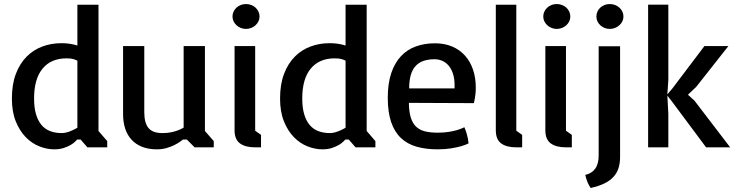

<svg xmlns="http://www.w3.org/2000/svg" viewBox="-20 -726 3628 946"><path d="M38.6 -240.7Q38.6 -310.5 58.1 -361.8Q77.6 -413.1 111.1 -446.8Q144.5 -480.5 188.5 -496.8Q232.4 -513.2 281.7 -513.2Q300.3 -513.2 314.9 -511.5Q329.6 -509.8 339.8 -507.3Q352.1 -504.9 361.3 -501.5V-702.6H465.3V-80.6L508.3 -30.8V0H410.6L377 -38.6H360.4Q357.9 -36.1 350.3 -28.3Q342.8 -20.5 328.9 -12.2Q314.9 -3.9 294.7 2.9Q274.4 9.8 247.1 9.8Q210.9 9.8 173.8 -4.9Q136.7 -19.5 106.7 -50.3Q76.7 -81.1 57.6 -128.2Q38.6 -175.3 38.6 -240.7ZM147.9 -240.7Q147.9 -195.3 157.5 -163.1Q167 -130.9 184.6 -110.1Q202.1 -89.4 227.5 -79.8Q252.9 -70.3 284.7 -70.3Q296.9 -70.3 310.5 -74.2Q324.2 -78.1 335.4 -83.5Q348.6 -88.9 361.3 -96.7V-426.8Q355 -430.7 342.5 -434.6Q330.1 -438.5 308.1 -438.5Q231.4 -438.5 189.7 -387.9Q147.9 -337.4 147.9 -240.7Z M586.4 -499H690.9V-172.9Q690.9 -120.6 711.4 -95.5Q731.9 -70.3 780.3 -70.3Q803.7 -70.3 822.8 -74.2Q841.8 -78.1 856 -83.5Q872.1 -89.4 884.8 -97.2V-499H989.7V-80.6L1033.2 -30.8V0H939L900.4 -38.6H881.8Q877.9 -35.6 867.2 -27.8Q856.4 -20 839.6 -11.5Q822.8 -2.9 800.8 3.4Q778.8 9.8 752.9 9.8Q711.9 9.8 680.7 -2.4Q649.4 -14.6 628.4 -37.4Q607.4 -60.1 596.9 -92Q586.4 -124 586.4 -163.6Z M1191.9 -583.5Q1178.2 -583.5 1166.3 -588.4Q1154.3 -593.3 1145.3 -601.6Q1136.2 -609.9 1130.9 -620.8Q1125.5 -631.8 1125.5 -644.5Q1125.5 -657.7 1130.9 -668.9Q1136.2 -680.2 1145.3 -688.5Q1154.3 -696.8 1166.3 -701.4Q1178.2 -706.1 1191.9 -706.1Q1205.6 -706.1 1217.8 -701.4Q1230 -696.8 1239 -688.5Q1248 -680.2 1253.4 -668.9Q1258.8 -657.7 1258.8 -644.5Q1258.8 -631.8 1253.4 -620.8Q1248 -609.9 1239 -601.6Q1230 -593.3 1217.8 -588.4Q1205.6 -583.5 1191.9 -583.5ZM1135.7 -499H1237.3V-82L1266.1 -61.5V0H1238.3L1237.3 -1V0Q1189 0 1162.4 -19.5Q1135.7 -39.1 1135.7 -84Z M1359.9 -240.7Q1359.9 -310.5 1379.4 -361.8Q1398.9 -413.1 1432.4 -446.8Q1465.8 -480.5 1509.8 -496.8Q1553.7 -513.2 1603 -513.2Q1621.6 -513.2 1636.2 -511.5Q1650.9 -509.8 1661.1 -507.3Q1673.3 -504.9 1682.6 -501.5V-702.6H1786.6V-80.6L1829.6 -30.8V0H1731.9L1698.2 -38.6H1681.6Q1679.2 -36.1 1671.6 -28.3Q1664.1 -20.5 1650.1 -12.2Q1636.2 -3.9 1616 2.9Q1595.7 9.8 1568.4 9.8Q1532.2 9.8 1495.1 -4.9Q1458 -19.5 1428 -50.3Q1397.9 -81.1 1378.9 -128.2Q1359.9 -175.3 1359.9 -240.7ZM1469.2 -240.7Q1469.2 -195.3 1478.8 -163.1Q1488.3 -130.9 1505.9 -110.1Q1523.4 -89.4 1548.8 -79.8Q1574.2 -70.3 1606 -70.3Q1618.2 -70.3 1631.8 -74.2Q1645.5 -78.1 1656.7 -83.5Q1669.9 -88.9 1682.6 -96.7V-426.8Q1676.3 -430.7 1663.8 -434.6Q1651.4 -438.5 1629.4 -438.5Q1552.7 -438.5 1511 -387.9Q1469.2 -337.4 1469.2 -240.7Z M1890.6 -244.6Q1890.6 -314.9 1907.7 -365.7Q1924.8 -416.5 1955.6 -449.2Q1986.3 -481.9 2029.1 -497.3Q2071.8 -512.7 2123 -512.7Q2170.4 -512.7 2207.8 -496.8Q2245.1 -481 2271 -452.1Q2296.9 -423.3 2310.5 -383.3Q2324.2 -343.3 2324.2 -294.9Q2324.2 -278.3 2322.8 -264.2Q2321.3 -250 2319.3 -239.7Q2317.4 -227.5 2314.9 -217.8L1994.6 -219.2Q1995.1 -175.8 2003.9 -147.2Q2012.7 -118.7 2030 -102.1Q2047.4 -85.4 2073.7 -78.9Q2100.1 -72.3 2136.2 -72.3Q2167 -72.3 2191.4 -76.2Q2215.8 -80.1 2232.9 -85.4Q2252.4 -91.3 2268.1 -99.1Q2275.4 -82 2279.5 -67.4Q2283.7 -52.7 2285.6 -42Q2287.6 -29.3 2288.6 -19.5Q2272.5 -11.2 2249.5 -4.9Q2230 0.5 2201.7 5.1Q2173.3 9.8 2136.2 9.8Q2077.6 9.8 2032 -3.4Q1986.3 -16.6 1954.8 -46.6Q1923.3 -76.7 1907 -125.2Q1890.6 -173.8 1890.6 -244.6ZM2219.7 -290.5V-307.1Q2219.7 -337.9 2212.2 -361.6Q2204.6 -385.3 2191.4 -401.4Q2178.2 -417.5 2160.2 -425.8Q2142.1 -434.1 2121.1 -434.1Q2090.3 -434.1 2066.9 -426Q2043.5 -418 2027.6 -400.6Q2011.7 -383.3 2003.9 -356Q1996.1 -328.6 1996.1 -290.5Z M2422.9 -702.6H2523.9V-82L2552.7 -61.5V0H2524.9L2523.9 -1V0Q2475.6 0 2449.2 -19.5Q2422.9 -39.1 2422.9 -84Z M2723.1 -583.5Q2709.5 -583.5 2697.5 -588.4Q2685.5 -593.3 2676.5 -601.6Q2667.5 -609.9 2662.1 -620.8Q2656.7 -631.8 2656.7 -644.5Q2656.7 -657.7 2662.1 -668.9Q2667.5 -680.2 2676.5 -688.5Q2685.5 -696.8 2697.5 -701.4Q2709.5 -706.1 2723.1 -706.1Q2736.8 -706.1 2749 -701.4Q2761.2 -696.8 2770.3 -688.5Q2779.3 -680.2 2784.7 -668.9Q2790 -657.7 2790 -644.5Q2790 -631.8 2784.7 -620.8Q2779.3 -609.9 2770.3 -601.6Q2761.2 -593.3 2749 -588.4Q2736.8 -583.5 2723.1 -583.5ZM2667 -499H2768.6V-82L2797.4 -61.5V0H2769.5L2768.6 -1V0Q2720.2 0 2693.6 -19.5Q2667 -39.1 2667 -84Z M2929.7 -498H3035.2V47.9Q3035.2 78.6 3027.3 102.8Q3019.5 127 3002.2 145.8Q2984.9 164.6 2957.3 178Q2929.7 191.4 2890.1 200.2Q2880.9 186 2875.7 173.8Q2870.6 161.6 2868.2 153.3Q2865.2 143.6 2863.8 135.7Q2896 128.4 2912.8 105Q2929.7 81.5 2929.7 39.1ZM2984.4 -583.5Q2970.7 -583.5 2958.7 -588.4Q2946.8 -593.3 2937.7 -601.6Q2928.7 -609.9 2923.6 -620.8Q2918.5 -631.8 2918.5 -644.5Q2918.5 -657.7 2923.6 -668.9Q2928.7 -680.2 2937.7 -688.5Q2946.8 -696.8 2958.7 -701.4Q2970.7 -706.1 2984.4 -706.1Q2998 -706.1 3010.3 -701.4Q3022.5 -696.8 3031.7 -688.5Q3041 -680.2 3046.4 -668.9Q3051.8 -657.7 3051.8 -644.5Q3051.8 -631.8 3046.4 -620.8Q3041 -609.9 3031.7 -601.6Q3022.5 -593.3 3010.3 -588.4Q2998 -583.5 2984.4 -583.5Z M3173.3 -703.1H3272.9V-331.5L3268.1 -260.7L3293.9 -291.5L3450.7 -499H3568.8L3410.2 -297.9L3369.6 -259.3L3401.4 -230.5L3577.6 0H3459L3291 -225.6L3268.1 -254.9L3272.9 -166V0H3173.3Z"/></svg>

Font: Basic
Style: Regular
Weight: 400
Designer: Magnus Gaarde
Foundry: Magnus Gaarde
Version: Version 1.003; ttfautohint (v1.1) -l 6 -r 16 -G 0 -x 16 -D l